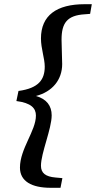

<svg xmlns="http://www.w3.org/2000/svg" viewBox="-20 -735 457 914"><path d="M58 -254C128 -245 151 -220 151 -185C151 -112 75 -27 75 63C75 128 131 159 221 159H268L277 113L244 110C197 106 175 89 175 54C175 -6 226 -122 226 -186C226 -231 202 -264 151 -278C229 -298 276 -355 276 -430C276 -460 273 -511 273 -546C273 -625 299 -662 384 -667L409 -669L417 -715H383C250 -715 175 -662 175 -552C175 -503 193 -457 193 -418C193 -357 165 -315 68 -302Z"/></svg>

Font: Source Serif Pro Semibold
Style: Italic
Weight: 600
Italic angle: -12°
Designer: Frank Grießhammer
Foundry: Adobe Systems Incorporated
Version: Version 3.001;hotconv 1.0.111;makeotfexe 2.5.65597